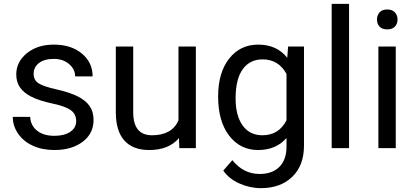

<svg xmlns="http://www.w3.org/2000/svg" viewBox="-20 -770 2153 998"><path d="M376 -140.1C376 -117 365.6 -98.6 345 -84.7C324.3 -70.9 296.9 -64 262.7 -64C225.6 -64 195.7 -72.8 173.1 -90.6C150.5 -108.3 138.3 -132.3 136.7 -162.6H46.4C46.4 -131.3 55.6 -102.3 74 -75.4C92.4 -48.6 117.8 -27.7 150.4 -12.7C182.9 2.3 220.4 9.8 262.7 9.8C322.9 9.8 371.9 -4.5 409.7 -33C447.4 -61.4 466.3 -99.3 466.3 -146.5C466.3 -174.8 459.6 -198.8 446 -218.5C432.5 -238.2 411.8 -255 383.8 -269C355.8 -283 319.3 -295.1 274.2 -305.2C229.1 -315.3 197.9 -325.8 180.7 -336.9C163.4 -348 154.8 -364.4 154.8 -386.2C154.8 -409.3 164.1 -428.1 182.6 -442.4C201.2 -456.7 226.9 -463.9 259.8 -463.9C291.7 -463.9 318.1 -454.9 339.1 -437C360.1 -419.1 370.6 -397.8 370.6 -373H461.4C461.4 -421.2 442.8 -460.8 405.5 -491.7C368.2 -522.6 319.7 -538.1 259.8 -538.1C202.8 -538.1 156 -523.1 119.4 -493.2C82.8 -463.2 64.5 -426.6 64.5 -383.3C64.5 -357.3 70.9 -334.8 83.7 -315.9C96.6 -297 116.5 -280.8 143.3 -267.1C170.2 -253.4 206.5 -241.7 252.2 -231.9C297.9 -222.2 330 -210.5 348.4 -197C366.8 -183.5 376 -164.6 376 -140.1Z M910.2 -52.2 912.1 0H998V-528.3H907.7V-144C884.9 -92.6 839 -66.9 770 -66.9C704.9 -66.9 672.4 -106.9 672.4 -187V-528.3H582V-184.6C582.4 -120.4 597.2 -72 626.7 -39.3C656.2 -6.6 699.1 9.8 755.4 9.8C823.4 9.8 875 -10.9 910.2 -52.2Z M1113.8 -268.6C1113.8 -182.6 1132.9 -114.7 1171.1 -64.9C1209.4 -15.1 1259.4 9.8 1321.3 9.8C1383.8 9.8 1433.1 -11.1 1469.2 -52.7V-7.3C1469.2 37.6 1456.9 72.4 1432.4 97.2C1407.8 121.9 1373.5 134.3 1329.6 134.3C1273.6 134.3 1226.2 110.4 1187.5 62.5L1140.6 116.7C1159.8 145 1187.7 167.3 1224.1 183.6C1260.6 199.9 1297.9 208 1335.9 208C1404.3 208 1458.7 188.3 1499.3 148.9C1539.8 109.5 1560.1 55.7 1560.1 -12.7V-528.3H1477.5L1473.1 -469.7C1437 -515.3 1386.7 -538.1 1322.3 -538.1C1259.4 -538.1 1209 -513.8 1170.9 -465.1C1132.8 -416.4 1113.8 -350.9 1113.8 -268.6ZM1204.6 -258.3C1204.6 -325.4 1217 -376 1241.7 -410.2C1266.4 -444.3 1300.8 -461.4 1344.7 -461.4C1400.1 -461.4 1441.6 -436.2 1469.2 -385.7V-144.5C1442.5 -92.8 1400.7 -66.9 1343.8 -66.9C1299.8 -66.9 1265.6 -83.9 1241.2 -117.9C1216.8 -151.9 1204.6 -198.7 1204.6 -258.3Z M1794.4 0V-750H1704.1V0Z M2037.1 0V-528.3H1946.8V0ZM1939.5 -668.5C1939.5 -653.8 1943.9 -641.6 1952.9 -631.8C1961.8 -622.1 1975.1 -617.2 1992.7 -617.2C2010.3 -617.2 2023.6 -622.1 2032.7 -631.8C2041.8 -641.6 2046.4 -653.8 2046.4 -668.5C2046.4 -683.1 2041.8 -695.5 2032.7 -705.6C2023.6 -715.7 2010.3 -720.7 1992.7 -720.7C1975.1 -720.7 1961.8 -715.7 1952.9 -705.6C1943.9 -695.5 1939.5 -683.1 1939.5 -668.5Z"/></svg>

Font: Roboto1
Style: rg
Weight: 400
Designer: Google
Version: Version 2.137; 2017